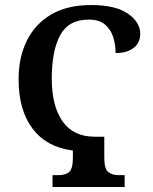

<svg xmlns="http://www.w3.org/2000/svg" viewBox="-20 -744 607 764"><path d="M189 0V-47H213Q240 -47 255 -59.5Q270 -72 270 -117V-145Q166 -158 110 -231.5Q54 -305 54 -429Q54 -516 87 -582.5Q120 -649 184 -686.5Q248 -724 343 -724Q439 -724 488.5 -690Q538 -656 538 -609Q538 -574 512 -553.5Q486 -533 440 -533Q440 -567 430 -597.5Q420 -628 397 -647Q374 -666 333 -666Q253 -666 219.5 -604Q186 -542 186 -431Q186 -322 229 -261Q272 -200 357 -200H395V-117Q395 -72 410.5 -59.5Q426 -47 453 -47H476V0Z"/></svg>

Font: Noto Serif Condensed SemiBold
Style: Regular
Weight: 600
Width: 3
Designer: Monotype Design Team
Foundry: Monotype Imaging Inc.
Version: Version 2.013